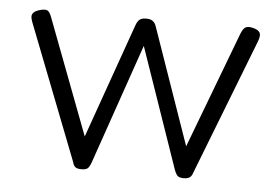

<svg xmlns="http://www.w3.org/2000/svg" viewBox="-41 -527 854 588"><g transform="rotate(5 386.0 -233.5)"><path d="M229 6Q220 6 214.5 4Q209 2 206 -2.5Q203 -7 201 -15L39 -431Q35 -442 35.5 -448.5Q36 -455 41.5 -460Q47 -465 57 -468Q74 -473 81.5 -470Q89 -467 95 -451L230 -95L355 -448Q358 -456 361.5 -461Q365 -466 371 -468.5Q377 -471 386 -471Q396 -471 401.5 -468.5Q407 -466 411 -461.5Q415 -457 417 -450L542 -92L677 -449Q684 -467 692.5 -471Q701 -475 718 -470Q732 -466 736 -457.5Q740 -449 733 -431L571 -14Q569 -7 565.5 -2.5Q562 2 556.5 4Q551 6 543 6Q535 6 529.5 4Q524 2 520.5 -3.5Q517 -9 514 -17L386 -387L258 -17Q255 -9 251.5 -3.5Q248 2 242.5 4Q237 6 229 6Z"/></g></svg>

Font: Fredoka Light
Style: Regular
Weight: 300
Designer: Ben Nathan
Foundry: Milena B. Brandão, Ben Nathan
Version: Version 2.001